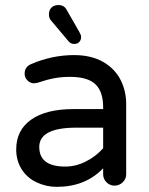

<svg xmlns="http://www.w3.org/2000/svg" viewBox="-20 -726 589 757"><path d="M250 -563.5 182.6 -643.6Q172.9 -653.3 172.9 -668.9Q172.9 -686.5 183.1 -696.3Q193.4 -706.1 210 -706.1Q233.4 -706.1 243.2 -686.5L293 -599.6Q299.8 -587.9 299.8 -580.1Q299.8 -568.4 292.5 -560.5Q285.2 -552.7 272.5 -552.7Q258.8 -552.7 250 -563.5ZM125 -6.8Q86.9 -24.4 65.4 -58.6Q43.9 -92.8 43.9 -136.7Q43.9 -212.9 103 -254.4Q162.1 -295.9 269.5 -295.9H386.7V-302.7Q386.7 -365.2 356 -394Q325.2 -422.9 256.8 -422.9Q221.7 -422.9 193.4 -417.5Q165 -412.1 127 -399.4L114.3 -397.5Q99.6 -397.5 88.4 -408.7Q77.1 -419.9 77.1 -435.5Q77.1 -462.9 103.5 -473.6Q185.5 -508.8 272.5 -508.8Q339.8 -508.8 387.7 -481.4Q432.6 -455.1 455.1 -411.6Q477.5 -368.2 477.5 -315.4V-39.1Q477.5 -20.5 463.9 -7.3Q450.2 5.9 431.6 5.9Q413.1 5.9 399.9 -7.3Q386.7 -20.5 386.7 -39.1V-62.5Q316.4 10.7 204.1 10.7Q162.1 10.7 125 -6.8ZM386.7 -141.6V-222.7H281.2Q134.8 -222.7 134.8 -146.5Q134.8 -69.3 237.3 -69.3Q279.3 -69.3 318.8 -89.4Q358.4 -109.4 386.7 -141.6Z"/></svg>

Font: KTXP_ComRound
Style: Medium
Weight: 500
Version: Version 1.01;May 16, 2022;FontCreator 13.0.0.2683 64-bit